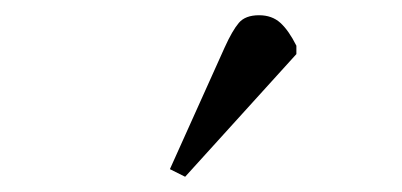

<svg xmlns="http://www.w3.org/2000/svg" viewBox="-20 -806 527 252"><path d="M223 -574 203 -584 275 -744Q285 -766 293.5 -776Q302 -786 320 -786Q337 -786 348 -776Q359 -766 369 -746V-735Z"/></svg>

Font: Literata 36pt Light
Style: Italic
Weight: 300
Italic angle: -2°
Designer: Latin by Veronika Burian and Jose Scaglione. Greek by Irene Vlachou. Cyrillic by Vera Evstafieva
Foundry: TypeTogether
Version: Version 3.002